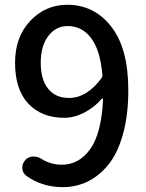

<svg xmlns="http://www.w3.org/2000/svg" viewBox="-20 -770 609 803"><path d="M268.6 -360.4Q343.8 -360.4 405.3 -444.3Q409.2 -450.2 408.2 -457Q399.4 -559.6 361.3 -610.4Q323.2 -661.1 262.7 -661.1Q213.9 -661.1 182.1 -619.6Q150.4 -578.1 150.4 -507.8Q150.4 -437.5 181.2 -398.9Q211.9 -360.4 268.6 -360.4ZM90.8 -34.2Q73.2 -46.9 73.2 -68.4Q73.2 -86.9 85.9 -100.6Q97.7 -114.3 117.2 -115.2Q119.1 -115.2 121.1 -115.2Q138.7 -115.2 153.3 -105.5Q192.4 -81.1 238.3 -81.1Q310.5 -81.1 357.4 -146.5Q404.3 -211.9 411.1 -355.5Q411.1 -357.4 409.2 -357.9Q407.2 -358.4 406.2 -357.4Q374 -320.3 332 -298.8Q290 -277.3 249 -277.3Q154.3 -277.3 98.6 -336.4Q43 -395.5 43 -507.8Q43 -615.2 106.4 -682.6Q169.9 -750 261.7 -750Q374 -750 445.3 -658.7Q516.6 -567.4 516.6 -392.6Q516.6 -288.1 494.1 -208Q471.7 -127.9 432.6 -80.6Q393.6 -33.2 345.7 -10.3Q297.9 12.7 243.2 12.7Q156.2 12.7 90.8 -34.2Z"/></svg>

Font: Gen Jyuu Gothic Medium
Style: Regular
Weight: 500
Designer: [Source Han Sans]
Ryoko NISHIZUKA  (kana & ideographs); Paul D. Hunt (Latin, Greek & Cyrillic); Wenlong ZHANG  (bopomofo
Version: Version 1.002.20150607